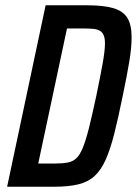

<svg xmlns="http://www.w3.org/2000/svg" viewBox="-20 -708 519 728"><path d="M7 0 153 -688H309Q373 -688 410 -677Q447 -666 463 -640Q479 -614 479 -566Q479 -527 470 -473Q461 -419 445 -343Q428 -259 413 -200Q398 -141 380.5 -102Q363 -63 338.5 -40.5Q314 -18 277 -9Q240 0 185 0ZM125 -88H190Q217 -88 236 -91.5Q255 -95 268.5 -107Q282 -119 293.5 -146.5Q305 -174 317 -221.5Q329 -269 345 -344Q361 -421 369.5 -469Q378 -517 378 -544Q378 -563 373 -574.5Q368 -586 358.5 -591.5Q349 -597 334 -598.5Q319 -600 298 -600H234Z"/></svg>

Font: Saira Condensed Medium
Style: Italic
Weight: 500
Width: 3
Italic angle: -12°
Designer: Hector Gatti with collaboration of the Omnibus-Type team
Foundry: Omnibus-Type
Version: Version 1.101